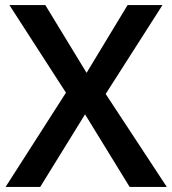

<svg xmlns="http://www.w3.org/2000/svg" viewBox="-20 -734 676 754"><path d="M635 0H489L314 -285L138 0H2L239 -370L17 -714H158L320 -448L481 -714H618L395 -365Z"/></svg>

Font: Noto Sans Tamil SemiBold
Style: Regular
Weight: 600
Designer: Jelle Bosma - Monotype Design Team
Foundry: Monotype Imaging Inc.
Version: Version 2.004; ttfautohint (v1.8.4.7-5d5b)